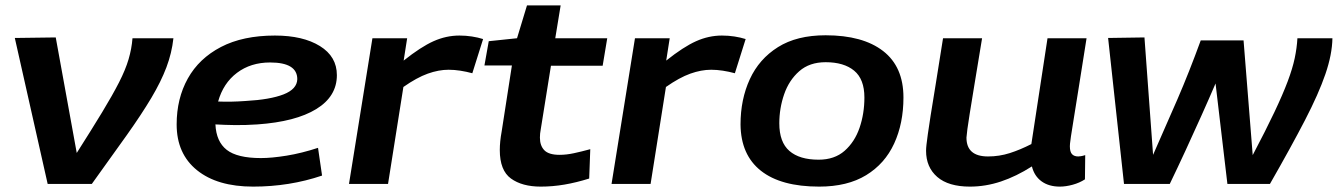

<svg xmlns="http://www.w3.org/2000/svg" viewBox="-20 -683 4968 713"><path d="M321 0H157L35 -542L187 -544L265 -115Q321 -203 359.5 -266.5Q398 -330 422 -377Q446 -424 457.5 -463Q469 -502 472 -541H624Q618 -486 598 -433Q578 -380 542 -319.5Q506 -259 451 -181.5Q396 -104 321 0Z M1176 -31Q1055 10 920 10Q787 10 711.5 -51Q636 -112 636 -221Q636 -317 677.5 -391.5Q719 -466 800.5 -508.5Q882 -551 1001 -551Q1105 -551 1168 -512Q1231 -473 1231 -404Q1231 -325 1154.5 -278Q1078 -231 936 -221Q892 -218 853 -218.5Q814 -219 780 -221Q783 -157 822 -126.5Q861 -96 949 -96Q989 -96 1044.5 -105Q1100 -114 1161 -134ZM983 -451Q911 -451 860 -412.5Q809 -374 790 -306Q814 -305 839.5 -305.5Q865 -306 892 -308Q983 -313 1033 -332.5Q1083 -352 1084 -389Q1084 -451 983 -451Z M1492 -541 1479 -458Q1543 -509 1590 -530Q1637 -551 1686 -551Q1710 -551 1732.5 -547.5Q1755 -544 1774 -538L1734 -411Q1712 -417 1689.5 -420.5Q1667 -424 1646 -424Q1609 -424 1568.5 -409.5Q1528 -395 1478 -360L1421 0H1276L1363 -541Z M2172 -129 2168 -20Q2120 -5 2076 2.5Q2032 10 1988 10Q1919 10 1877.5 -20Q1836 -50 1836 -126Q1836 -157 1843 -195L1881 -440H1779L1795 -530L1900 -541L1937 -663H2062L2042 -541H2235L2218 -439H2026L1988 -202Q1985 -187 1985 -172Q1985 -142 2001.5 -125Q2018 -108 2058 -108Q2083 -108 2111 -114Q2139 -120 2172 -129Z M2467 -541 2454 -458Q2518 -509 2565 -530Q2612 -551 2661 -551Q2685 -551 2707.5 -547.5Q2730 -544 2749 -538L2709 -411Q2687 -417 2664.5 -420.5Q2642 -424 2621 -424Q2584 -424 2543.5 -409.5Q2503 -395 2453 -360L2396 0H2251L2338 -541Z M3022 10Q2880 10 2805.5 -49Q2731 -108 2730 -221Q2730 -314 2764.5 -389Q2799 -464 2869 -508Q2939 -552 3046 -552Q3184 -552 3259.5 -493.5Q3335 -435 3335 -321Q3335 -225 3300.5 -150Q3266 -75 3196.5 -32.5Q3127 10 3022 10ZM3020 -90Q3079 -90 3116.5 -123Q3154 -156 3172 -208.5Q3190 -261 3190 -321Q3190 -389 3152 -420.5Q3114 -452 3046 -452Q2986 -452 2948 -418.5Q2910 -385 2892 -333Q2874 -281 2874 -225Q2874 -155 2911.5 -122.5Q2949 -90 3020 -90Z M3582 10Q3502 10 3460.5 -26Q3419 -62 3419 -123Q3419 -132 3420.5 -145.5Q3422 -159 3425.5 -184.5Q3429 -210 3436 -254.5Q3443 -299 3454.5 -368.5Q3466 -438 3482 -541H3627Q3609 -432 3598 -365Q3587 -298 3581 -260.5Q3575 -223 3572.5 -204Q3570 -185 3569 -172Q3569 -102 3649 -102Q3691 -102 3730 -114.5Q3769 -127 3810 -148L3870 -541H4015Q3997 -428 3985.5 -355Q3974 -282 3967 -239.5Q3960 -197 3957 -176.5Q3954 -156 3953.5 -149.5Q3953 -143 3953 -140Q3953 -119 3961 -110.5Q3969 -102 3984 -102Q3987 -102 3994 -103Q4001 -104 4010 -107L4009 -17Q3989 -4 3963.5 3Q3938 10 3916 10Q3875 10 3848 -9.5Q3821 -29 3812 -65Q3754 -28 3697 -9Q3640 10 3582 10Z M4696 0H4538L4494 -373Q4470 -317 4441.5 -253.5Q4413 -190 4383 -125Q4353 -60 4324 0H4154L4095 -542L4230 -544L4262 -108Q4309 -214 4352.5 -314.5Q4396 -415 4439 -533H4598L4632 -107Q4681 -200 4712.5 -266.5Q4744 -333 4762 -381Q4780 -429 4788 -467Q4796 -505 4798 -541H4928Q4927 -481 4902 -408Q4877 -335 4826 -236.5Q4775 -138 4696 0Z"/></svg>

Font: Georama Extended SemiBold
Style: Italic
Weight: 600
Width: 7
Italic angle: -9°
Designer: Jean-Baptiste Levee
Foundry: Production Type
Version: Version 1.000